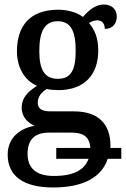

<svg xmlns="http://www.w3.org/2000/svg" viewBox="-20 -590 557 850"><path d="M215 240C353 240 431 192 457 113H517V65H468C469 61 469 57 469 53C468 -36 421 -97 307 -97H204C171 -97 147 -105 147 -136C147 -164 167 -184 187 -196C198 -193 222 -191 238 -191C358 -191 415 -264 415 -366C415 -424 398 -460 374 -488C385 -495 396 -500 412 -500C433 -500 444 -483 444 -462C481 -462 497 -488 497 -517C497 -545 478 -570 440 -570C397 -570 366 -536 347 -515C324 -533 284 -547 238 -547C114 -547 55 -477 55 -362C55 -292 89 -233 144 -210C101 -183 76 -155 76 -114C76 -70 105 -46 133 -33C69 -22 14 19 14 95C14 187 81 240 215 240ZM236 -241C177 -241 154 -282 154 -364C154 -450 177 -496 235 -496C294 -496 315 -452 315 -365C315 -281 295 -241 236 -241ZM218 189C133 189 102 148 102 90C102 15 150 -3 197 -3H293C346 -3 376 12 380 65H229V113H372C356 158 313 189 218 189Z"/></svg>

Font: Noto Serif SemiCondensed Medium
Style: Regular
Weight: 500
Width: 4
Designer: Monotype Design Team
Foundry: Monotype Imaging Inc.
Version: Version 2.014